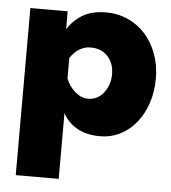

<svg xmlns="http://www.w3.org/2000/svg" viewBox="-53 -584 752 846"><g transform="rotate(5 323.0 -161.5)"><path d="M402 10Q345 10 303 -12.5Q261 -35 238 -78V213H48V-526H213V-447Q241 -490 282 -513Q323 -536 383 -536Q435 -536 480 -515.5Q525 -495 557 -459Q589 -423 607.5 -373Q626 -323 626 -265Q626 -206 609 -155.5Q592 -105 562 -68Q532 -31 491 -10.5Q450 10 402 10ZM336 -150Q357 -150 374.5 -159Q392 -168 404.5 -184Q417 -200 424.5 -221Q432 -242 432 -266Q432 -316 403.5 -346Q375 -376 328 -376Q275 -376 238 -322V-231Q252 -196 279 -173Q306 -150 336 -150Z"/></g></svg>

Font: Raleway
Style: Heavy
Weight: 900
Designer: Matt McInerney, Pablo Impallari, Rodrigo Fuenzalida
Foundry: Matt McInerney, Pablo Impallari, Rodrigo Fuenzalida
Version: Version 2.001; ttfautohint (v0.8) -G 200 -r 50